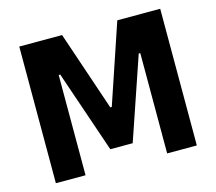

<svg xmlns="http://www.w3.org/2000/svg" viewBox="-100 -825 1070 950"><g transform="rotate(-15 434.5 -350.0)"><path d="M73.6 0H225.6V-513.6H233.6L377.2 -92.8H492L635.6 -513.6H643.6V0H795.6V-700H575.8L438.4 -292.8H430.8L293 -700H73.6Z"/></g></svg>

Font: Fixel Variable
Style: Regular
Weight: 100
Width: 3
Designer: AlfaBravo + MacPaw
Foundry: Kyrylo Tkachov, Marchela Mozhyna, Serhii Makarenko, Maria Weinstein, Zakhar Kryvoshyya
Version: Version 1.211